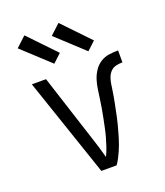

<svg xmlns="http://www.w3.org/2000/svg" viewBox="-142 -871 833 968"><g transform="rotate(-20 275.0 -387.5)"><path d="M316 0H234L54 -530H130L244 -177Q254 -147 263 -117.5Q272 -88 280 -58Q291 -81 299 -104.5Q307 -128 313.5 -151.5Q320 -175 325 -199.5Q330 -224 335 -248Q340 -272 344 -296.5Q348 -321 351.5 -345.5Q355 -370 358.5 -394.5Q362 -419 369.5 -442.5Q377 -466 391 -487Q405 -508 426 -521.5Q447 -535 471.5 -538.5Q496 -542 521 -542V-478Q504 -478 486.5 -474Q469 -470 457 -457.5Q445 -445 439 -428.5Q433 -412 430.5 -395Q428 -378 425.5 -361Q423 -344 420 -327Q417 -310 413.5 -293Q410 -276 406.5 -259Q403 -242 399.5 -225Q396 -208 391.5 -191.5Q387 -175 382.5 -158.5Q378 -142 373 -125.5Q368 -109 362 -92.5Q356 -76 349 -60.5Q342 -45 334 -29.5Q326 -14 316 0ZM379 -589 232 -725 286 -775 424 -631ZM196 -589 49 -725 103 -775 241 -631Z"/></g></svg>

Font: Lode
Style: Regular
Weight: 400
Monospace: yes
Designer: Belleve Invis
Foundry: Belleve Invis
Version: Version 29.2.0; ttfautohint (v1.8.3)